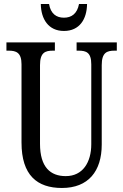

<svg xmlns="http://www.w3.org/2000/svg" viewBox="-20 -925 613 955"><path d="M298 -771C376 -771 412 -830 413 -905H373C364 -857 336 -837 298 -837C260 -837 232 -857 224 -905H183C184 -830 221 -771 298 -771ZM288 10C419 10 486 -73 486 -206V-601C486 -664 512 -673 550 -673H561V-714H361V-673H371C409 -673 434 -664 434 -605V-208C434 -118 392 -49 307 -49C231 -49 179 -93 179 -210V-601C179 -664 205 -673 243 -673H253V-714H12V-673H23C60 -673 87 -664 87 -605V-216C87 -53 165 10 288 10Z"/></svg>

Font: Noto Serif Tamil ExtraCondensed
Style: Italic
Weight: 400
Width: 2
Italic angle: -12°
Designer: Indian Type Foundry, Tom Grace, and the Monotype Design Team
Foundry: Monotype Imaging Inc.
Version: Version 2.003